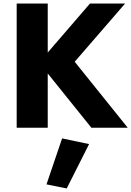

<svg xmlns="http://www.w3.org/2000/svg" viewBox="-20 -720 740 1082"><path d="M74 -700H249V-424L487 -700H685L401 -372L700 0H495L249 -306V0H74ZM330 60 482 92 356 342 242 319Z"/></svg>

Font: Jost*
Style: Bold
Weight: 700
Version: Version 3.7